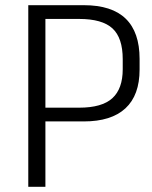

<svg xmlns="http://www.w3.org/2000/svg" viewBox="-20 -720 585 740"><path d="M89 -700H303Q411 -700 464.5 -648Q518 -596 518 -493V-452Q518 -353 463.5 -302.5Q409 -252 303 -252H150V-305H285Q373 -305 413 -341.5Q453 -378 453 -453V-492Q453 -574 413.5 -610.5Q374 -647 285 -647H139L155 -666V0H89Z"/></svg>

Font: Pathway Extreme 8pt Thin 12pt ExtraLight
Style: Regular
Weight: 250
Version: Version 1.001;gftools[0.9.26]